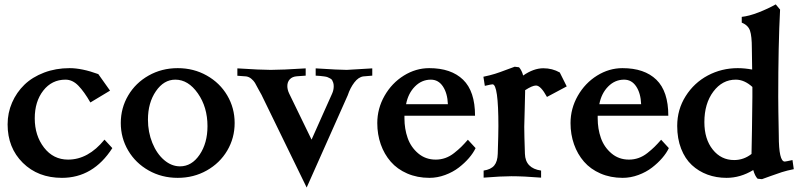

<svg xmlns="http://www.w3.org/2000/svg" viewBox="-20 -797 3613 863"><path d="M421.9 -463.9 474.6 -389.6 386.2 -336.4Q358.9 -384.3 332.5 -411.6Q306.2 -439 274.4 -439Q212.9 -439 174.6 -389.9Q136.2 -340.8 136.2 -265.1Q136.2 -187.5 178 -133.5Q219.7 -79.6 286.1 -79.6Q376.5 -79.6 449.7 -169.4L484.9 -131.3Q398.9 2.4 258.3 2.4Q150.9 2.4 82.5 -65.2Q14.2 -132.8 14.2 -237.8Q14.2 -289.6 34.2 -335.7Q54.2 -381.8 89.8 -416.3Q125.5 -450.7 178.2 -470.7Q231 -490.7 292.5 -490.7Q348.6 -490.7 421.9 -463.9Z M556.2 -120.4Q522.9 -176.8 522.9 -244.1Q522.9 -311.5 556.2 -367.9Q589.4 -424.3 648.2 -457.5Q707 -490.7 778.8 -490.7Q850.6 -490.7 909.4 -457.5Q968.3 -424.3 1001.5 -367.9Q1034.7 -311.5 1034.7 -244.1Q1034.7 -176.8 1001.5 -120.4Q968.3 -64 909.4 -30.8Q850.6 2.4 778.8 2.4Q707 2.4 648.2 -30.8Q589.4 -64 556.2 -120.4ZM768.1 -439Q716.3 -439 680.7 -387Q645 -335 645 -259.3Q645 -203.1 664.8 -154.5Q684.6 -106 717.8 -77.6Q751 -49.3 789.1 -49.3Q841.8 -49.3 877.2 -101.6Q912.6 -153.8 912.6 -230Q912.6 -315.4 869.4 -377.2Q826.2 -439 768.1 -439Z M1358.4 45.9 1156.7 -368.2 1157.2 -367.7Q1150.9 -377.9 1141.1 -396.7Q1131.3 -415.5 1126 -424.6Q1120.6 -433.6 1110.1 -442.6Q1099.6 -451.7 1086.4 -453.6Q1081.1 -454.1 1046.9 -456.5V-489.7Q1152.8 -482.9 1196.8 -482.9Q1247.1 -482.9 1354 -489.7V-457L1313.5 -454.1H1314Q1293.9 -452.6 1282.7 -440.7Q1271.5 -428.7 1271.5 -410.2Q1271.5 -394 1279.8 -376.5Q1296.9 -340.3 1328.4 -276.4Q1359.9 -212.4 1380.4 -169.4Q1397.9 -209 1430.9 -282.7Q1463.9 -356.4 1472.7 -376Q1480 -392.1 1480 -409.2Q1480 -418.5 1477.8 -425.3Q1475.6 -432.1 1472.9 -436.8Q1470.2 -441.4 1463.4 -444.8Q1456.5 -448.2 1452.1 -450.2Q1447.8 -452.1 1436.5 -453.6Q1425.3 -455.1 1419.4 -455.6Q1413.6 -456.1 1398.9 -457V-489.7Q1505.9 -482.9 1538.6 -482.9Q1546.4 -482.9 1653.3 -489.7V-457L1613.3 -453.6Q1591.3 -450.7 1572.8 -426.5Q1554.2 -402.3 1543 -368.7Z M2115.2 -276.9H1797.9V-265.1Q1797.9 -217.8 1812.3 -176.8Q1826.7 -135.7 1859.6 -107.7Q1892.6 -79.6 1938.5 -79.6Q1960.9 -79.6 1981.7 -86.9Q2002.4 -94.2 2021.2 -109.1Q2040 -124 2053 -136.7Q2065.9 -149.4 2083 -168.9L2117.7 -131.3Q2107.4 -109.4 2087.9 -86.7Q2068.4 -64 2042 -43.7Q2015.6 -23.4 1980.7 -10.5Q1945.8 2.4 1910.2 2.4Q1855.5 2.4 1810.5 -17.1Q1765.6 -36.6 1736.3 -70.3Q1707 -104 1691.4 -148.4Q1675.8 -192.9 1675.8 -243.7Q1675.8 -309.1 1708.5 -366.5Q1741.2 -423.8 1795.2 -457.3Q1849.1 -490.7 1909.2 -490.7Q2007.8 -490.7 2061.5 -438.7Q2115.2 -386.7 2115.2 -276.9ZM1805.2 -328.6H1993.2Q1991.2 -377.9 1970.9 -408.4Q1950.7 -439 1916.5 -439Q1875.5 -439 1845 -408.2Q1814.5 -377.4 1805.2 -328.6Z M2293.5 -497.1 2313 -494.6Q2325.2 -481 2331.5 -457.5Q2378.4 -490.2 2422.4 -490.2Q2462.4 -490.2 2496.1 -471.2L2527.3 -408.7L2438.5 -361.3Q2410.6 -412.6 2389.2 -412.6Q2372.6 -412.6 2340.3 -391.6V-382.8Q2340.3 -357.9 2338.4 -303.5Q2336.4 -249 2336.4 -227.1Q2336.4 -193.8 2339.4 -106Q2341.3 -40.5 2412.1 -30.3V1.5Q2333 -4.9 2278.3 -4.9Q2233.4 -4.9 2153.8 1.5V-30.3Q2186.5 -35.2 2201.4 -53Q2216.3 -70.8 2217.3 -106Q2220.2 -196.8 2220.2 -230Q2220.2 -418 2193.8 -418Q2188.5 -418 2159.2 -411.1L2152.8 -452.1Q2181.6 -458 2205.1 -465.3Q2228.5 -472.7 2253.4 -482.4Q2278.3 -492.2 2293.5 -497.1Z M2983.9 -276.9H2666.5V-265.1Q2666.5 -217.8 2680.9 -176.8Q2695.3 -135.7 2728.3 -107.7Q2761.2 -79.6 2807.1 -79.6Q2829.6 -79.6 2850.3 -86.9Q2871.1 -94.2 2889.9 -109.1Q2908.7 -124 2921.6 -136.7Q2934.6 -149.4 2951.7 -168.9L2986.3 -131.3Q2976.1 -109.4 2956.5 -86.7Q2937 -64 2910.6 -43.7Q2884.3 -23.4 2849.4 -10.5Q2814.5 2.4 2778.8 2.4Q2724.1 2.4 2679.2 -17.1Q2634.3 -36.6 2605 -70.3Q2575.7 -104 2560.1 -148.4Q2544.4 -192.9 2544.4 -243.7Q2544.4 -309.1 2577.1 -366.5Q2609.9 -423.8 2663.8 -457.3Q2717.8 -490.7 2777.8 -490.7Q2876.5 -490.7 2930.2 -438.7Q2983.9 -386.7 2983.9 -276.9ZM2673.8 -328.6H2861.8Q2859.9 -377.9 2839.6 -408.4Q2819.3 -439 2785.2 -439Q2744.1 -439 2713.6 -408.2Q2683.1 -377.4 2673.8 -328.6Z M3245.6 2.4Q3199.7 2.4 3159.9 -12.2Q3120.1 -26.9 3089.6 -55.2Q3059.1 -83.5 3041.5 -128.7Q3023.9 -173.8 3023.9 -231Q3023.9 -304.7 3061.8 -364.7Q3099.6 -424.8 3161.6 -457.8Q3223.6 -490.7 3295.9 -490.7Q3327.1 -490.7 3360.8 -484.4Q3359.9 -541.5 3359.4 -580.6Q3359.4 -634.8 3351.1 -659.2Q3342.8 -683.6 3314 -695.3V-721.2Q3346.7 -724.6 3389.4 -741.2Q3432.1 -757.8 3466.8 -777.3L3486.3 -753.9Q3478 -593.8 3478 -361.3Q3478 -314.5 3480.5 -188.5Q3480.5 -70.8 3507.3 -70.8Q3511.7 -70.8 3542 -77.6L3547.9 -36.6Q3518.1 -30.8 3494.1 -23.2Q3470.2 -15.6 3444.8 -6.1Q3419.4 3.4 3404.8 8.3L3385.3 6.3Q3373.5 -5.4 3365.7 -32.7Q3308.1 2.4 3245.6 2.4ZM3361.8 -361.3V-406.2Q3325.7 -439 3287.1 -439Q3226.6 -439 3186.3 -385.3Q3146 -331.5 3146 -248Q3146 -171.9 3183.6 -124.8Q3221.2 -77.6 3279.8 -77.6Q3322.8 -77.6 3357.9 -105V-106L3359.9 -211.4Q3359.9 -226.6 3360.8 -282Q3361.8 -337.4 3361.8 -361.3Z"/></svg>

Font: Flanker
Style: Bold
Weight: 700
Designer: Flanker
Foundry: Flanker
Version: Version 2.021